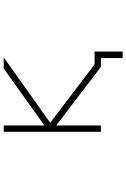

<svg xmlns="http://www.w3.org/2000/svg" viewBox="157 -722 685 1040"><g transform="rotate(-90 500.0 -201.5)"><path d="M340.8 -303.7 649.4 -524.4H710L355.5 -272.5L671.9 -32.2H741.2V120.1H706.1V2H694.3H664.1H658.2L340.8 -240.2V2H306.6V-524.4H340.8Z"/></g></svg>

Font: GenEi Gothic M ExtraLight
Style: Regular
Weight: 200
Designer: o_tamon (Modified); [Source Han Sans]
Ryoko NISHIZUKA  (kana & ideographs); Paul D. Hunt (Latin, Greek & Cyrillic); Wenl
Version: Version 1.1a;Original Version 1.004